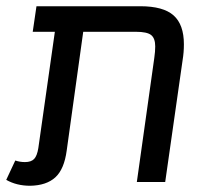

<svg xmlns="http://www.w3.org/2000/svg" viewBox="-30 -584 666 616"><path d="M560 -442Q560 -416 556 -392L500 0H409L465 -398Q468 -419 468 -435Q468 -461 455 -471.5Q442 -482 406 -482H237L184 -101Q176 -41 147.5 -15Q119 11 67 12Q23 12 -10 -7L19 -69Q34 -64 50 -64Q70 -64 79.5 -74Q89 -84 93 -109L146 -482H75L87 -564H420Q494 -564 527 -534.5Q560 -505 560 -442Z"/></svg>

Font: FiraGO
Style: Italic
Weight: 400
Italic angle: -8°
Designer: bBox Type GmbH
Foundry: bBox Type GmbH
Version: Version 1.001